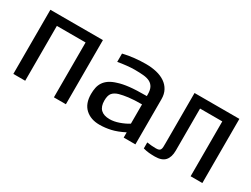

<svg xmlns="http://www.w3.org/2000/svg" viewBox="-49 -942 1779 1361"><g transform="rotate(30 840.0 -262.0)"><path d="M74 -525H504V0H406V-449H171V0H74Z M669 -510Q714 -521 761.5 -526Q809 -531 854 -531Q901 -531 941 -521.5Q981 -512 1010.5 -492Q1040 -472 1056.5 -441.5Q1073 -411 1073 -370V0H977V-43Q920 -14 873.5 -3.5Q827 7 782 7Q710 7 666 -33.5Q622 -74 622 -152Q622 -180 627 -204.5Q632 -229 645.5 -249.5Q659 -270 682.5 -286Q706 -302 743 -313Q779 -325 831.5 -331Q884 -337 972 -337V-351Q972 -386 961 -407Q950 -428 929 -439Q908 -450 876.5 -453Q845 -456 804 -456Q791 -456 774 -455Q757 -454 739 -452Q721 -450 702.5 -447.5Q684 -445 669 -442ZM972 -269Q906 -269 864 -263.5Q822 -258 793 -250Q759 -240 743 -220.5Q727 -201 727 -159Q727 -63 825 -63Q860 -63 900 -77Q940 -91 972 -111Z M1254 -525H1621V0H1525V-449H1343V-105Q1343 -51 1317.5 -22.5Q1292 6 1235 6Q1208 6 1186.5 4Q1165 2 1139 -5V-54Q1160 -51 1177 -49.5Q1194 -48 1212 -48Q1228 -48 1236.5 -51.5Q1245 -55 1249 -63Q1253 -71 1253.5 -84Q1254 -97 1254 -116Z"/></g></svg>

Font: BM YEONSUNG
Style: Regular
Weight: 400
Designer: Bongjin Kim; Myungsoo Han; Jaehyun Keum; Jihee Min; Dokyung Lee; Chorong Kim; Jooyeon Kang; Sang-a Kim;
Foundry: Sandoll Communications Inc.
Version: Version 1.000;PS 1;hotconv 16.6.51;makeotf.lib2.5.65220